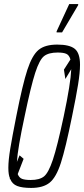

<svg xmlns="http://www.w3.org/2000/svg" viewBox="-20 -915 413 943"><path d="M373 -597Q373 -559 363.5 -500Q354 -441 334 -344Q302 -186 279 -115Q256 -44 224 -18Q192 8 133 8Q89 8 64.5 -1.5Q40 -11 30 -36L27 -35L29 -39Q21 -56 21 -91Q21 -128 30.5 -185.5Q40 -243 60 -344Q91 -501 114.5 -572.5Q138 -644 169.5 -670Q201 -696 261 -696Q322 -696 347.5 -675Q373 -654 373 -597ZM293 -344Q327 -505 330 -575L301 -527L294 -573L326 -623Q320 -644 306 -650.5Q292 -657 263 -657Q219 -657 196.5 -639.5Q174 -622 153 -557.5Q132 -493 101 -344Q67 -186 63 -120L76 -152L96 -135L67 -60Q74 -42 88.5 -36.5Q103 -31 131 -31Q174 -31 196 -48.5Q218 -66 239.5 -130Q261 -194 293 -344ZM258 -756V-761L320 -895H364V-890L285 -756Z"/></svg>

Font: Saira Ultra Condensed ExLight
Style: Italic
Weight: 200
Width: 1
Italic angle: -12°
Designer: Hector Gatti with collaboration of the Omnibus-Type team
Foundry: Omnibus-Type
Version: Version 1.001; ttfautohint (v1.8)